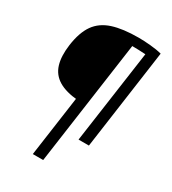

<svg xmlns="http://www.w3.org/2000/svg" viewBox="-216 -816 1022 1139"><g transform="rotate(30 295.0 -246.0)"><path d="M392 -702Q427 -702 472.5 -698Q518 -694 552 -685L541 -629Q518 -634 487 -636Q456 -638 426.5 -639Q397 -640 376 -640L264 -200Q180 -207 130.5 -237Q81 -267 64 -322Q47 -377 58 -458Q71 -551 108.5 -604Q146 -657 215.5 -679.5Q285 -702 392 -702ZM390 -685 264 210H193L319 -685ZM552 -685 456 0H385L482 -685Z"/></g></svg>

Font: Exo 2 Medium
Style: Italic
Weight: 500
Italic angle: -8°
Designer: Natanael Gama
Foundry: Natanael Gama
Version: Version 2.010